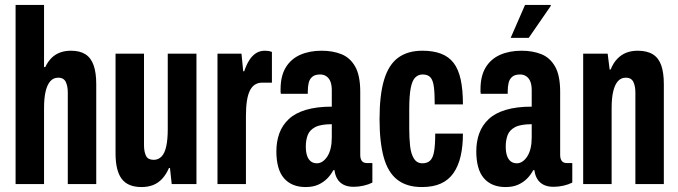

<svg xmlns="http://www.w3.org/2000/svg" viewBox="-20 -744 2742 776"><path d="M43 0V-724H158V-473H163Q174 -496 189 -510.5Q204 -525 223.5 -532Q243 -539 267 -539Q303 -539 325.5 -524.5Q348 -510 358.5 -480Q369 -450 369 -404V0H254V-370Q254 -383 252 -393.5Q250 -404 246 -412.5Q242 -421 234.5 -425.5Q227 -430 215 -430Q196 -430 183.5 -416Q171 -402 164.5 -375Q158 -348 158 -307V0Z M552 12Q497 12 472 -21Q447 -54 447 -124V-527H562V-157Q562 -144 564 -133.5Q566 -123 570 -114.5Q574 -106 582 -102Q590 -98 601 -98Q620 -98 633 -111.5Q646 -125 652 -153Q658 -181 658 -221V-527H774V0H674L667 -65H663Q651 -38 635 -21Q619 -4 598.5 4Q578 12 552 12Z M859 0V-527H956L963 -456H967Q976 -483 988 -501.5Q1000 -520 1015.5 -529.5Q1031 -539 1050 -539Q1057 -539 1064.5 -538Q1072 -537 1079 -534V-410H1040Q1023 -410 1010.5 -402Q998 -394 990 -378Q982 -362 978 -336.5Q974 -311 974 -276V0Z M1215 12Q1187 12 1165 3Q1143 -6 1127.5 -24Q1112 -42 1104.5 -69.5Q1097 -97 1097 -132Q1097 -172 1109 -205Q1121 -238 1147 -262.5Q1173 -287 1216.5 -300Q1260 -313 1321 -313V-379Q1321 -399 1316 -413Q1311 -427 1300 -435Q1289 -443 1274 -443Q1253 -443 1242 -433.5Q1231 -424 1227.5 -408.5Q1224 -393 1224 -374V-365H1115Q1114 -369 1114 -373.5Q1114 -378 1114 -383Q1114 -437 1135 -471.5Q1156 -506 1193.5 -522.5Q1231 -539 1280 -539Q1325 -539 1360 -525Q1395 -511 1415.5 -475Q1436 -439 1436 -373V-118Q1436 -102 1442.5 -93.5Q1449 -85 1463 -85H1485V-6Q1469 2 1449 6.5Q1429 11 1409 11Q1385 11 1368.5 2.5Q1352 -6 1343 -21.5Q1334 -37 1332 -56H1327Q1317 -37 1302 -22Q1287 -7 1266 2.5Q1245 12 1215 12ZM1261 -84Q1273 -84 1284 -91.5Q1295 -99 1303.5 -112.5Q1312 -126 1316.5 -145Q1321 -164 1321 -189V-242Q1276 -242 1253.5 -230Q1231 -218 1223.5 -197.5Q1216 -177 1216 -152Q1216 -130 1221 -115Q1226 -100 1236 -92Q1246 -84 1261 -84Z M1685 12Q1624 12 1586 -17.5Q1548 -47 1531 -108Q1514 -169 1514 -263Q1514 -361 1532.5 -422Q1551 -483 1589.5 -511Q1628 -539 1687 -539Q1731 -539 1762.5 -527Q1794 -515 1813.5 -489.5Q1833 -464 1842 -422.5Q1851 -381 1851 -322H1737Q1737 -367 1733.5 -393.5Q1730 -420 1719.5 -431.5Q1709 -443 1688 -443Q1671 -443 1658.5 -431Q1646 -419 1640 -388Q1634 -357 1634 -301V-224Q1634 -186 1637.5 -154Q1641 -122 1653 -103Q1665 -84 1687 -84Q1707 -84 1718.5 -95Q1730 -106 1734.5 -132Q1739 -158 1739 -204H1851Q1851 -154 1842 -114Q1833 -74 1813.5 -45.5Q1794 -17 1762.5 -2.5Q1731 12 1685 12Z M2023 12Q1995 12 1973 3Q1951 -6 1935.5 -24Q1920 -42 1912.5 -69.5Q1905 -97 1905 -132Q1905 -172 1917 -205Q1929 -238 1955 -262.5Q1981 -287 2024.5 -300Q2068 -313 2129 -313V-379Q2129 -399 2124 -413Q2119 -427 2108 -435Q2097 -443 2082 -443Q2061 -443 2050 -433.5Q2039 -424 2035.5 -408.5Q2032 -393 2032 -374V-365H1923Q1922 -369 1922 -373.5Q1922 -378 1922 -383Q1922 -437 1943 -471.5Q1964 -506 2001.5 -522.5Q2039 -539 2088 -539Q2133 -539 2168 -525Q2203 -511 2223.5 -475Q2244 -439 2244 -373V-118Q2244 -102 2250.5 -93.5Q2257 -85 2271 -85H2293V-6Q2277 2 2257 6.5Q2237 11 2217 11Q2193 11 2176.5 2.5Q2160 -6 2151 -21.5Q2142 -37 2140 -56H2135Q2125 -37 2110 -22Q2095 -7 2074 2.5Q2053 12 2023 12ZM2069 -84Q2081 -84 2092 -91.5Q2103 -99 2111.5 -112.5Q2120 -126 2124.5 -145Q2129 -164 2129 -189V-242Q2084 -242 2061.5 -230Q2039 -218 2031.5 -197.5Q2024 -177 2024 -152Q2024 -130 2029 -115Q2034 -100 2044 -92Q2054 -84 2069 -84ZM2044 -591 2102 -724H2206V-720L2117 -591Z M2337 0V-527H2436L2444 -463H2448Q2459 -490 2475 -506.5Q2491 -523 2511.5 -531Q2532 -539 2557 -539Q2595 -539 2618.5 -524.5Q2642 -510 2652.5 -480Q2663 -450 2663 -404V0H2548V-370Q2548 -383 2546 -393.5Q2544 -404 2540 -412.5Q2536 -421 2528.5 -425.5Q2521 -430 2509 -430Q2490 -430 2477.5 -416Q2465 -402 2458.5 -375Q2452 -348 2452 -307V0Z"/></svg>

Font: Archivo ExtraCondensed
Style: Bold
Weight: 700
Width: 2
Designer: Hector Gatti
Foundry: Omnibus-Type
Version: Version 2.001